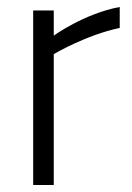

<svg xmlns="http://www.w3.org/2000/svg" viewBox="-20 -530 379 550"><path d="M134 0V-375C134 -375 227 -430 323 -450V-510C221 -491 134 -428 134 -428V-500H75V0Z"/></svg>

Font: RazerF5 Light
Style: Regular
Weight: 300
Foundry: Razer Inc.
Version: Version 2